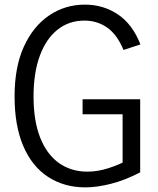

<svg xmlns="http://www.w3.org/2000/svg" viewBox="-20 -799 685 830"><path d="M510 -54V-321L526 -305H337V-370H586V-54Q521 -20 460 -4.5Q399 11 349 11Q257 11 187.5 -34.5Q118 -80 80.5 -168Q43 -256 43 -382Q43 -509 83 -597Q123 -685 192 -732Q261 -779 347 -779Q427 -779 490 -736.5Q553 -694 587 -607L514 -583Q486 -650 443 -680Q400 -710 345 -710Q278 -710 228.5 -670.5Q179 -631 152 -557.5Q125 -484 125 -382Q125 -277 153.5 -204.5Q182 -132 234.5 -94.5Q287 -57 358 -57Q402 -57 449 -72Q496 -87 551 -116Z"/></svg>

Font: Yaldevi
Style: Regular
Weight: 400
Designer: Sol Matas, Rajitha Manaperi, Kosala Senevirathne
Foundry: Mooniak
Version: Version 1.100